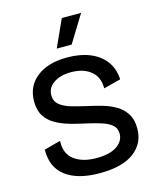

<svg xmlns="http://www.w3.org/2000/svg" viewBox="-131 -990 906 1095"><g transform="rotate(-15 321.5 -442.5)"><path d="M321 13Q191 13 120.5 -40.5Q50 -94 52 -198L149 -224Q145 -149 194 -112Q243 -75 326 -75Q404 -75 446 -103.5Q488 -132 488 -176Q488 -208 466 -227Q444 -246 406.5 -258Q369 -270 324 -280Q276 -290 229.5 -303Q183 -316 145.5 -337Q108 -358 86 -392Q64 -426 64 -479Q64 -568 130 -620.5Q196 -673 311 -673Q387 -673 444.5 -649.5Q502 -626 535 -581.5Q568 -537 571 -474L470 -448Q470 -516 426 -551Q382 -586 310 -586Q246 -586 207 -558.5Q168 -531 168 -488Q168 -452 193.5 -431Q219 -410 261 -398Q303 -386 352 -375Q394 -366 437 -353.5Q480 -341 515 -320Q550 -299 571.5 -265Q593 -231 593 -178Q593 -91 524.5 -39Q456 13 321 13ZM355 -737H267L340 -898H454Z"/></g></svg>

Font: Bricolage Grotesque 10pt Medium
Style: Regular
Weight: 500
Designer: Mathieu Triay
Foundry: Atelier Triay
Version: Version 1.000; ttfautohint (v1.8.4.7-5d5b);gftools[0.9.32]